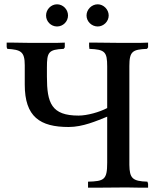

<svg xmlns="http://www.w3.org/2000/svg" viewBox="-20 -872 741 892"><path d="M245 -749C273 -749 296 -772 296 -800C296 -828 273 -852 245 -852C217 -852 194 -828 194 -800C194 -772 217 -749 245 -749ZM434 -749C461 -749 485 -772 485 -800C485 -828 461 -852 434 -852C406 -852 382 -828 382 -800C382 -772 406 -749 434 -749ZM668 -674C657 -674 646 -673 636 -673H521C489 -673 458 -674 426 -674H394V-657C395 -652 395 -648 395 -645C467 -642 478 -632 478 -563V-370C442 -351 385 -335 345 -335C219 -335 198 -393 198 -516V-559C198 -629 205 -642 276 -645L281 -652V-674C270 -674 260 -673 249 -673H153C116 -672 78 -674 41 -674H11V-654C12 -651 12 -648 14 -645C76 -641 95 -633 95 -569V-479C95 -329 166 -282 299 -282C365 -282 428 -310 478 -330V-116C478 -37 464 -30 389 -28V0H422C460 0 503 -1 547 -1H577C596 -1 615 0 636 0H668V-18L665 -28C595 -30 582 -44 581 -106V-565C581 -634 596 -642 663 -645L668 -652Z"/></svg>

Font: Sibila
Style: Regular
Weight: 400
Designer: Stefan Peev
Foundry: Context Ltd
Version: Version 1.000